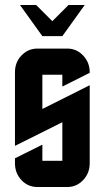

<svg xmlns="http://www.w3.org/2000/svg" viewBox="-20 -750 420 770"><path d="M230 -605H149.9L60.1 -730H125L189.9 -665L254.9 -730H319.8ZM40 -460Q40 -501 66.4 -527.8Q92.8 -555.2 129.9 -555.2H250Q287.1 -555.2 313.5 -527.3Q339.8 -499.5 339.8 -460V-458L230 -402.8V-450.2H149.9V-313L339.8 -408.2V-95.2Q339.8 -55.7 313.5 -27.8Q287.1 0 250 0H129.9Q92.3 0 66.4 -27.3Q40 -55.2 40 -95.2V-115.2L149.9 -169.9V-105H230V-259.8L40 -165Z"/></svg>

Font: Horta
Style: Regular
Weight: 600
Width: 3
Version: Version 0.11